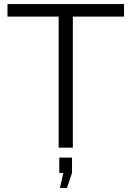

<svg xmlns="http://www.w3.org/2000/svg" viewBox="-20 -730 650 949"><path d="M593 -648V-710H17V-648H270V0H340V-648ZM276 199H311L336 125V49H273V125H293Z"/></svg>

Font: FIGSv2-sans-serif
Style: Regular
Weight: 400
Designer: Matt McInerney, Pablo Impallari, Rodrigo Fuenzalida,Mirko Velimirovic
Foundry: Matt McInerney, Pablo Impallari, Rodrigo Fuenzalida
Version: Version 4.021;hotconv 1.0.109;makeotfexe 2.5.65596